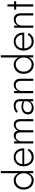

<svg xmlns="http://www.w3.org/2000/svg" viewBox="1872 -2692 830 4613"><g transform="rotate(-90 2286.5 -385.0)"><path d="M268 -39Q334 -39 383 -94Q432 -149 432 -230Q432 -311 383 -366Q334 -421 268 -421Q193 -421 142.5 -369Q92 -317 92 -230Q92 -143 142.5 -91Q193 -39 268 -39ZM261 -470Q319 -470 363.5 -438.5Q408 -407 432 -352V-780H484V0H432V-108Q408 -53 363.5 -21.5Q319 10 261 10Q166 10 102.5 -56Q39 -122 39 -230Q39 -338 102.5 -404Q166 -470 261 -470Z M597 -231Q597 -338 659 -404Q721 -470 818 -470Q909 -470 969 -406.5Q1029 -343 1029 -242Q1029 -233 1027 -217H650Q654 -136 699.5 -87.5Q745 -39 816 -39Q920 -39 979 -134L1021 -107Q984 -51 938 -20.5Q892 10 810 10Q719 10 658 -58.5Q597 -127 597 -231ZM978 -262Q974 -332 929 -378Q884 -424 817 -424Q751 -424 703 -380Q655 -336 651 -262Z M1732 -302V0H1680V-296Q1680 -421 1586 -421Q1534 -421 1499.5 -380Q1465 -339 1465 -280V0H1413V-296Q1413 -421 1319 -421Q1267 -421 1232.5 -380Q1198 -339 1198 -280V0H1146V-460H1198V-374Q1217 -419 1252 -444.5Q1287 -470 1331 -470Q1431 -470 1457 -371Q1477 -416 1515 -443Q1553 -470 1598 -470Q1663 -470 1697.5 -426.5Q1732 -383 1732 -302Z M1911 -369 1885 -409Q1962 -470 2053 -470Q2127 -470 2169.5 -431.5Q2212 -393 2212 -326V0H2160V-83Q2141 -41 2098.5 -15.5Q2056 10 2001 10Q1933 10 1889 -26.5Q1845 -63 1845 -129Q1845 -203 1899 -243.5Q1953 -284 2035 -284Q2108 -284 2160 -247V-326Q2160 -372 2130.5 -398Q2101 -424 2053 -424Q1975 -424 1911 -369ZM1898 -135Q1898 -85 1929.5 -61Q1961 -37 2013 -37Q2078 -37 2119 -73Q2160 -109 2160 -172V-211Q2107 -243 2037 -243Q1974 -243 1936 -214.5Q1898 -186 1898 -135Z M2650 -296Q2650 -421 2542 -421Q2484 -421 2445.5 -380Q2407 -339 2407 -280V0H2355V-460H2407V-370Q2428 -416 2466.5 -443Q2505 -470 2554 -470Q2625 -470 2663.5 -426Q2702 -382 2702 -302V0H2650Z M3049 -39Q3115 -39 3164 -94Q3213 -149 3213 -230Q3213 -311 3164 -366Q3115 -421 3049 -421Q2974 -421 2923.5 -369Q2873 -317 2873 -230Q2873 -143 2923.5 -91Q2974 -39 3049 -39ZM3042 -470Q3100 -470 3144.5 -438.5Q3189 -407 3213 -352V-780H3265V0H3213V-108Q3189 -53 3144.5 -21.5Q3100 10 3042 10Q2947 10 2883.5 -56Q2820 -122 2820 -230Q2820 -338 2883.5 -404Q2947 -470 3042 -470Z M3378 -231Q3378 -338 3440 -404Q3502 -470 3599 -470Q3690 -470 3750 -406.5Q3810 -343 3810 -242Q3810 -233 3808 -217H3431Q3435 -136 3480.5 -87.5Q3526 -39 3597 -39Q3701 -39 3760 -134L3802 -107Q3765 -51 3719 -20.5Q3673 10 3591 10Q3500 10 3439 -58.5Q3378 -127 3378 -231ZM3759 -262Q3755 -332 3710 -378Q3665 -424 3598 -424Q3532 -424 3484 -380Q3436 -336 3432 -262Z M4222 -296Q4222 -421 4114 -421Q4056 -421 4017.5 -380Q3979 -339 3979 -280V0H3927V-460H3979V-370Q4000 -416 4038.5 -443Q4077 -470 4126 -470Q4197 -470 4235.5 -426Q4274 -382 4274 -302V0H4222Z M4437 -620H4489V-460H4564V-411H4489V0H4437V-411H4362V-460H4437Z"/></g></svg>

Font: Renner* Light
Style: Light
Weight: 300
Version: Version 003.000 ; ttfautohint (v0.97) -l 8 -r 50 -G 200 -x 1